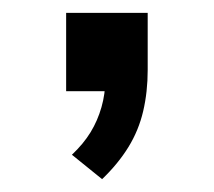

<svg xmlns="http://www.w3.org/2000/svg" viewBox="-20 -142 333 299"><path d="M139 137 92 99Q110 82 121 64Q132 46 138 25Q144 4 144 -18L167 0H83V-122H210V-33Q210 1 203 31Q196 61 180 87Q164 113 139 137Z"/></svg>

Font: Nunito Sans 10pt Expanded Medium
Style: Regular
Weight: 500
Width: 7
Designer: Vernon Adams
Foundry: Vernon Adams
Version: Version 3.101;gftools[0.9.27]